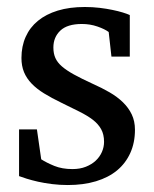

<svg xmlns="http://www.w3.org/2000/svg" viewBox="-20 -514 438 546"><path d="M363.8 -145Q363.8 -108.4 350.6 -79.1Q337.4 -49.8 313 -29.5Q288.6 -9.3 252.9 1.5Q217.3 12.2 172.9 12.2Q149.9 12.2 128.2 9.5Q106.4 6.8 88.1 2.7Q69.8 -1.5 55.7 -5.9Q41.5 -10.3 34.2 -13.2V-146H85L97.2 -61Q112.3 -51.3 134.5 -42.2Q156.7 -33.2 186 -33.2Q207.5 -33.2 224.1 -39.8Q240.7 -46.4 252.2 -57.1Q263.7 -67.9 269.8 -81.8Q275.9 -95.7 275.9 -110.8Q275.9 -131.8 267.6 -146.7Q259.3 -161.6 243.7 -173.6Q228 -185.5 205.3 -196.8Q182.6 -208 153.8 -222.2Q126.5 -235.4 105.5 -248.3Q84.5 -261.2 70.1 -276.1Q55.7 -291 48.3 -308.8Q41 -326.7 41 -349.1Q41 -382.3 53 -409.2Q64.9 -436 87.9 -454.8Q110.8 -473.6 144.3 -483.9Q177.7 -494.1 221.2 -494.1Q243.2 -494.1 263.2 -491.7Q283.2 -489.3 299.8 -485.8Q316.4 -482.4 329.1 -478.5Q341.8 -474.6 349.1 -471.2V-353H296.9L289.1 -422.9Q278.3 -431.2 257.3 -438.5Q236.3 -445.8 212.9 -445.8Q171.4 -445.8 151.6 -427Q131.8 -408.2 131.8 -378.9Q131.8 -361.8 137.5 -349.1Q143.1 -336.4 156 -325.2Q168.9 -314 190.2 -302.2Q211.4 -290.5 243.2 -275.9Q269.5 -264.2 291.5 -251.5Q313.5 -238.8 329.6 -223.1Q345.7 -207.5 354.7 -188.5Q363.8 -169.4 363.8 -145Z"/></svg>

Font: BabelStone Ogham Pictish
Style: Italic
Weight: 400
Italic angle: -30°
Designer: Andrew West
Foundry: BabelStone
Version: Version 1.02 March 14, 2022